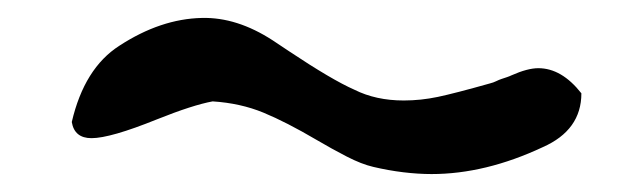

<svg xmlns="http://www.w3.org/2000/svg" viewBox="-20 -553 718 214"><path d="M461 -359Q446 -359 429.5 -361Q413 -363 396 -367Q383 -370 366.5 -378.5Q350 -387 333 -397Q299 -417 273.5 -427.5Q248 -438 217 -440Q206 -438 190.5 -433Q175 -428 155 -420Q103 -399 82 -399Q63 -399 60 -417Q74 -477 113 -502Q159 -532 205 -533Q244 -534 284 -508L302 -496Q350 -464 375 -453Q399 -441 430 -441Q449 -441 468 -445Q487 -449 526 -460Q530 -461 533 -462.5Q536 -464 539 -465Q542 -466 545 -467Q548 -468 550 -469Q568 -477 580 -477Q606 -477 628 -449Q628 -408 585 -389Q521 -359 461 -359Z"/></svg>

Font: Mansalva
Style: Regular
Weight: 400
Designer: Carolina Short
Foundry: Carolina Short
Version: Version 2.112; ttfautohint (v1.8.4.7-5d5b)